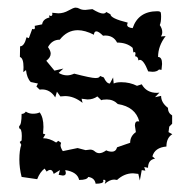

<svg xmlns="http://www.w3.org/2000/svg" viewBox="-20 -462 484 494"><path d="M249.5 11.2 251.5 4.4Q251.5 0.5 247.1 0.5L245.1 1L246.1 3.9Q246.1 10.7 226.1 10.7Q223.6 -4.4 207 -6.8Q204.1 1 183.6 1Q179.2 -19.5 147.9 -24.4L149.4 -17.1Q149.4 -10.3 141.6 -10.3L130.9 -12.2L134.3 -24.4L118.2 -14.6Q115.2 -24.9 109.4 -24.9Q105 -24.9 100.1 -20.5L94.7 -28.3Q82.5 -19 75.7 -1L35.6 -6.8Q29.8 -29.8 29.8 -51.3Q29.8 -75.2 34.7 -89.4L30.8 -96.7L35.6 -100.6L36.1 -112.3Q36.1 -130.9 29.3 -131.8V-137.7Q35.6 -141.1 35.6 -168.9Q42.5 -168.9 46.4 -174.8Q54.7 -169.4 64.5 -169.4Q75.7 -169.4 82 -172.9Q91.8 -160.2 91.8 -135.3L90.8 -118.2L96.7 -116.2L90.8 -106.4Q107.4 -106.4 124.5 -95.2L129.9 -99.6L137.2 -94.7L135.7 -88.9Q135.7 -82 141.6 -73.2L179.7 -81.1L200.2 -75.7L211.9 -77.1Q218.8 -77.1 223.9 -72.5Q229 -67.9 235.8 -67.9Q243.2 -67.9 253.4 -75.2Q259.8 -71.8 267.6 -71.8Q278.3 -71.8 281.2 -83L314.9 -94.7Q314.9 -111.8 329.6 -122.1L327.1 -138.7Q327.1 -149.9 334.5 -149.9L338.4 -149.4Q328.6 -187 283.2 -194.3Q271.5 -206.1 254.9 -206.1Q244.1 -206.1 240.7 -204.1L230.5 -213.9Q219.7 -206.1 205.1 -206.1L189.9 -208L192.4 -197.3Q170.4 -214.8 147.5 -214.8L135.3 -213.9L126.5 -226.1L122.1 -211.4Q109.4 -231.9 87.9 -231.9L82 -231.4L73.7 -239.3L77.6 -247.1L59.1 -251Q49.3 -260.7 46.9 -281.7L40 -276.4L40.5 -289.1Q40.5 -312.5 31.2 -315.4L31.7 -342.8Q42.5 -342.8 48.3 -366.2L54.2 -363.8L63 -387.7L66.9 -386.7Q69.8 -386.7 69.8 -391.1L69.3 -395.5L88.4 -399.4Q90.3 -413.1 107.4 -417L106 -422.4L110.8 -420.9Q114.7 -420.9 114.7 -425.8L114.3 -429.2L129.9 -427.7Q143.6 -427.7 156.5 -435.1Q169.4 -442.4 174.3 -442.4Q179.7 -442.4 184.8 -439.5Q189.9 -436.5 199.7 -436.5L217.8 -438.5Q236.3 -427.2 245.1 -427.2Q251 -427.2 253.4 -431.2L264.2 -425.3Q264.2 -414.6 308.6 -403.8L307.1 -398.4Q307.1 -391.1 321.3 -389.6Q335.9 -433.1 384.8 -433.1Q393.1 -433.1 393.8 -429Q394.5 -424.8 394.5 -419.4Q394.5 -404.8 391.1 -397.5Q397.5 -388.2 397.5 -379.4Q397.5 -373 394 -368.2L406.2 -369.1Q386.7 -343.8 386.7 -315.4Q397 -315.4 397 -297.4L395.5 -282.2L389.2 -283.2Q383.8 -277.3 372.6 -277.3L361.3 -278.3Q349.6 -308.1 339.8 -308.1L335.9 -306.6Q335.9 -316.4 327.6 -317.4L328.6 -323.7Q328.6 -328.1 326.2 -328.1L323.2 -327.1L321.3 -338.9Q306.2 -352.5 281.2 -352.5Q272 -370.6 250.5 -370.6L245.1 -370.1Q233.9 -381.3 228 -381.3Q222.2 -381.3 221.7 -372.6Q198.7 -384.3 180.2 -384.3Q152.8 -384.3 133.8 -359.9Q113.8 -359.9 103.5 -340.8Q110.4 -331.1 110.4 -324.2Q110.4 -314 99.1 -305.7L120.1 -280.3L143.1 -285.6L130.9 -274.4Q141.6 -268.1 152.8 -268.1Q161.1 -268.1 170.9 -272.5Q214.4 -261.2 225.6 -261.2Q236.3 -261.2 237.3 -266.6L247.1 -262.7Q253.9 -247.1 262.7 -247.1L271 -262.7L272.5 -247.1Q278.8 -250.5 292 -250.5Q314 -250.5 332.5 -241.2L344.7 -245.1Q356.9 -223.1 383.8 -223.1L390.1 -223.6L378.9 -211.9L394.5 -215.3Q394.5 -197.8 412.1 -184.6Q412.1 -171.4 422.9 -165V-143.6L415.5 -136.2L413.6 -122.1L423.3 -116.7Q408.2 -107.4 408.2 -85Q378.4 -82.5 372.1 -59.6L378.9 -53.7Q361.3 -51.3 360.8 -30.3L351.1 -32.2L354 -22.9L344.7 -24.4L339.8 2.4L335.9 -14.6L322.3 -16.1Q299.8 -16.1 281.2 1L273.9 0Q262.2 0 249.5 11.2Z"/></svg>

Font: Truetypewriter PolyglOTT
Style: Regular
Weight: 400
Designer: Sergey Beatoff a.k.a. Sam_T
Version: Version 3.76